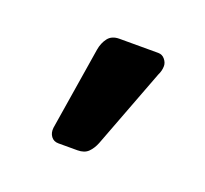

<svg xmlns="http://www.w3.org/2000/svg" viewBox="-52 -660 332 311"><g transform="rotate(20 114.0 -504.5)"><path d="M73 -408Q65 -408 60.5 -414Q56 -420 57 -429L80 -572Q82 -584 88.5 -592.5Q95 -601 108 -601H175Q182 -601 186.5 -595.5Q191 -590 191 -584Q191 -576 187 -568L135 -431Q131 -421 124.5 -414.5Q118 -408 106 -408Z"/></g></svg>

Font: DVN-Rubik
Style: Regular
Weight: 400
Designer: Hubert and Fischer
Foundry: Hubert & Fischer
Version: Version 2.102